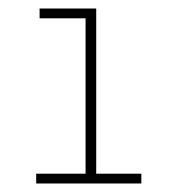

<svg xmlns="http://www.w3.org/2000/svg" viewBox="-20 -720 412 451"><path d="M65 -289V-312H181V-677H73V-700H206V-312H312V-289Z"/></svg>

Font: MuseoModerno Thin
Style: Regular
Weight: 100
Designer: Pablo Cosgaya, Héctor Gatti, Marcela Romero, and the Authors of The MuseoModerno Project.
Foundry: Omnibus-Type Team
Version: Version 1.003